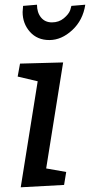

<svg xmlns="http://www.w3.org/2000/svg" viewBox="-20 -795 382 815"><path d="M140 -450 55 -470 65 -525 248 -530 176 -80 261 -65 252 -10 68 0ZM283 -770 342 -775Q332 -709 286.5 -667Q241 -625 189.5 -625Q138 -625 107 -660Q76 -695 76 -744L78 -770L137 -775Q137 -742 154 -721Q171 -700 200.5 -700Q230 -700 251 -717.5Q272 -735 278 -752Z"/></svg>

Font: Bitter
Style: Italic
Weight: 400
Italic angle: -9°
Designer: Sol Matas
Foundry: Sol Matas
Version: Version 1.001